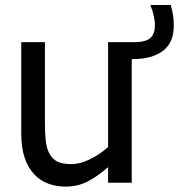

<svg xmlns="http://www.w3.org/2000/svg" viewBox="-20 -709 694 745"><path d="M491.2 0H399.4V-60.5Q356.9 -23.4 318.8 -4.2Q280.8 15.1 233.9 15.1Q198.2 15.1 166.7 3.4Q135.3 -8.3 111.8 -33.7Q88.4 -59.1 75.4 -97.7Q62.5 -136.2 62.5 -191.4V-545.4H154.3V-234.9Q154.3 -191.4 157.5 -162.8Q160.6 -134.3 171.9 -112.8Q183.1 -91.8 202.4 -82Q221.7 -72.3 257.8 -72.3Q291.5 -72.3 329.6 -91.3Q367.7 -110.4 399.4 -138.2V-545.4H501Q544.9 -545.4 563 -561.3Q581.1 -577.1 581.1 -611.8Q581.1 -629.4 575.7 -651.6Q570.3 -673.8 564.5 -685.1V-689.5H642.6Q648.9 -666.5 651.6 -649.4Q654.3 -632.3 654.3 -607.9Q654.3 -543.9 612.3 -511.7Q570.3 -479.5 492.2 -479.5H491.2Z"/></svg>

Font: IranNastaliq
Style: Regular
Weight: 400
Designer: Hossein Zahedi
Version: Version 1.5